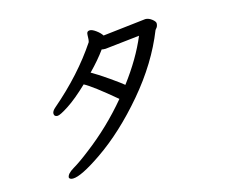

<svg xmlns="http://www.w3.org/2000/svg" viewBox="-103 -839 1206 1023"><g transform="rotate(-15 500.0 -328.0)"><path d="M578 -368Q668 -487 716 -602L526 -581Q510 -581 505 -583Q469 -533 416 -479Q455 -457 509 -419Q563 -381 578 -368ZM180 42Q163 42 159 32Q159 11 198 -12Q237 -35 292 -78Q422 -177 528 -304Q408 -405 364 -428Q298 -365 249.5 -333.5Q201 -302 187 -302Q168 -302 168 -319Q168 -333 187 -349Q347 -486 448 -638Q452 -649 452 -677Q452 -698 470 -698Q483 -698 503.5 -683Q524 -668 534 -652L771 -679Q789 -679 806.5 -665.5Q824 -652 824 -642Q824 -625 813 -614L809 -609Q743 -442 611.5 -287.5Q480 -133 343 -39Q225 42 180 42Z"/></g></svg>

Font: LXGW WenKai Medium
Style: Regular
Weight: 500
Designer: LXGW / Fontworks Inc.
Foundry: LXGW / Fontworks Inc.
Version: Version 1.501; October 10, 2024